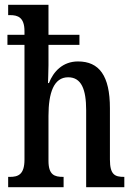

<svg xmlns="http://www.w3.org/2000/svg" viewBox="-20 -780 560 800"><path d="M14 0H245V-43H243C207 -43 182 -51 182 -110V-297C182 -393 204 -458 264 -458C319 -458 339 -408 339 -321V0H498V-43H496C459 -43 438 -52 438 -115V-329C438 -465 393 -524 305 -524C241 -524 202 -481 184 -434H180C180 -446 182 -479 182 -508V-593H311V-635H182V-760H14V-717H22C54 -717 82 -708 82 -650V-635H11V-593H82V-115C82 -52 55 -43 21 -43H14Z"/></svg>

Font: Noto Serif Armenian ExtraCondensed Medium
Style: Regular
Weight: 500
Width: 2
Designer: Monotype Design Team
Foundry: Monotype Imaging Inc.
Version: Version 2.008